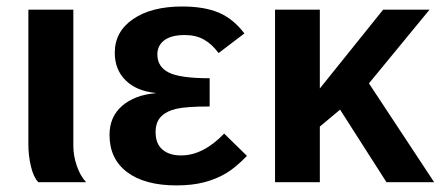

<svg xmlns="http://www.w3.org/2000/svg" viewBox="-20 -558 1350 588"><path d="M97.2 0Q82.5 -15.6 74.7 -48.6Q66.9 -81.5 66.9 -115.2V-528.3H204.6V-110.8Q204.6 -81.5 215.1 -50.5Q225.6 -19.5 243.7 0Z M534.7 -82Q602.1 -82 666.5 -148.9L736.3 -80.6Q700.7 -43.9 671.6 -26.9Q642.6 -9.8 606 0Q569.3 9.8 520.5 9.8Q423.3 9.8 369.4 -30.8Q315.4 -71.3 315.4 -145Q315.4 -200.2 353.8 -233.6Q392.1 -267.1 456.1 -272.5V-273.4Q397.9 -279.3 364.7 -312Q331.5 -344.7 331.5 -396.5Q331.5 -461.4 387.9 -499.8Q444.3 -538.1 538.1 -538.1Q605 -538.1 649.4 -519.5Q693.8 -501 728.5 -455.6L649.4 -395.5Q628.9 -423.3 604.2 -437Q579.6 -450.7 545.9 -450.7Q504.9 -450.7 483.4 -434.8Q461.9 -418.9 461.9 -391.1Q461.9 -354 496.3 -336.2Q530.8 -318.4 622.1 -318.4V-231.9Q549.8 -231.9 519.3 -224.6Q488.8 -217.3 472.7 -200.4Q456.5 -183.6 456.5 -153.3Q456.5 -118.2 477.3 -100.1Q498 -82 534.7 -82Z M1163.6 0 1021.5 -222.2 959.5 -170.4V0H822.3V-528.3H959.5V-287.1L1153.3 -528.3H1295.4L1109.9 -302.7L1309.6 0Z"/></svg>

Font: Arial
Style: Bold
Weight: 700
Designer: Steve Matteson
Foundry: Ascender Corporation
Version: Version 2.00.3